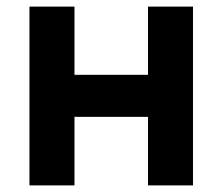

<svg xmlns="http://www.w3.org/2000/svg" viewBox="-20 -560 673 580"><path d="M205 0H69V-540H205V-334H427V-540H563V0H427V-207H205Z"/></svg>

Font: Hauora ExtraBold
Style: Regular
Weight: 800
Designer: Wayne Shih
Foundry: WCYS
Version: Version 1.001